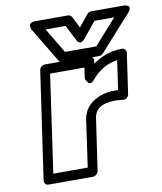

<svg xmlns="http://www.w3.org/2000/svg" viewBox="-89 -866 813 963"><g transform="rotate(-10 317.0 -384.5)"><path d="M59.1 0 138.2 -546.9Q139.6 -557.6 148.2 -564.7Q156.7 -571.8 166 -571.8H391.1Q401.9 -571.8 408.2 -563.7Q414.6 -555.7 413.1 -546.9L411.1 -532.2Q478.5 -582 560.1 -582Q570.8 -582 576.7 -574.2Q582.5 -566.4 581.1 -557.1L551.8 -354Q550.8 -344.2 542.7 -335.7Q534.7 -327.1 520 -329.1Q498.5 -332 481 -332Q381.8 -332 372.1 -261.2L334 0Q332.5 10.7 323.5 17.8Q314.5 24.9 305.2 24.9H80.1Q69.3 24.9 63.5 17.1Q57.6 9.3 59.1 0ZM112.8 -24.9H288.1L321.8 -261.2Q330.1 -318.4 376.7 -350.1Q423.3 -381.8 488.8 -381.8H505.9L526.9 -529.8Q449.7 -519.5 395 -453.1Q386.7 -442.9 379.4 -440.7Q372.1 -438.5 367.2 -442.4Q362.3 -446.3 358.4 -451.7Q354.5 -457 352.5 -461.9L351.1 -466.8L358.9 -522H184.1ZM131.8 -753.9Q130.9 -755.4 129.6 -758.1Q128.4 -760.7 127 -767.8Q125.5 -774.9 127 -780Q128.4 -785.2 136 -789.6Q143.6 -793.9 157.2 -793.9H321.8Q327.6 -793.9 333.7 -790.8Q339.8 -787.6 341.8 -783.2L372.1 -724.1L419.9 -783.2Q429.2 -793.9 441.9 -793.9H606.9Q608.9 -793.9 612.1 -793.7Q615.2 -793.5 622.1 -791Q628.9 -788.6 632.3 -784.9Q635.7 -781.2 633.8 -772.9Q631.8 -764.6 622.1 -753.9L462.9 -576.2Q452.6 -565.9 441.9 -565.9H257.8Q245.1 -565.9 238.8 -576.2ZM200.2 -744.1 276.9 -616.2H436L549.8 -744.1H449.2L384.8 -665Q376.5 -655.3 369.4 -651.6Q362.3 -647.9 357.7 -649.9Q353 -651.9 349.4 -655Q345.7 -658.2 344.2 -661.6L342.8 -665L301.8 -744.1Z"/></g></svg>

Font: Trueno Black Outline
Style: Italic
Weight: 900
Width: 6
Designer: Julieta Ulanovsky
Foundry: Julieta Ulanovsky
Version: Version 3.001b | FøM Fix